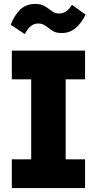

<svg xmlns="http://www.w3.org/2000/svg" viewBox="-20 -962 496 982"><path d="M40.5 0V-147H139.6V-556.2H40.5V-703.1H415V-556.2H315.9V-147H415V0ZM295.4 -793Q265.1 -793 247.1 -805.2Q229 -817.4 213.4 -829.6Q197.8 -841.8 174.3 -841.8Q154.8 -841.8 138.2 -829.1Q121.6 -816.4 106.9 -787.6L34.7 -835.4Q54.7 -886.2 84.5 -914.1Q114.3 -941.9 160.2 -941.9Q185.1 -941.9 200.9 -934.3Q216.8 -926.8 228.8 -917.2Q240.7 -907.7 253.2 -900.4Q265.6 -893.1 283.2 -893.1Q300.8 -893.1 316.9 -903.1Q333 -913.1 348.1 -937.5L417.5 -887.2Q397.9 -845.7 367.7 -819.3Q337.4 -793 295.4 -793Z"/></svg>

Font: Schibsted Grotesk ExtraBold
Style: Regular
Weight: 800
Designer: Bakken & Baeck AS, Henrik Kongsvoll
Foundry: Schibsted ASA
Version: Version 1.100; ttfautohint (v1.8.4.7-5d5b);gftools[0.9.25]